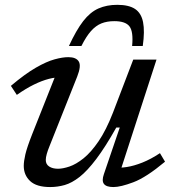

<svg xmlns="http://www.w3.org/2000/svg" viewBox="-20 -746 706 776"><path d="M400 -42.5 464 -230.5H450Q405.5 -151.5 369.2 -103.5Q333 -55.5 301.8 -31Q270.5 -6.5 241.5 1.8Q212.5 10 183 10Q127.5 10 101.8 -14.2Q76 -38.5 76 -75.5Q76 -94 82.5 -122Q89 -150 110 -203.5L213 -463L227.5 -433Q205.5 -434.5 177.5 -427.2Q149.5 -420 117.2 -404.2Q85 -388.5 48 -362.5L24 -399Q81.5 -447.5 125 -472.5Q168.5 -497.5 200.8 -506.2Q233 -515 256 -515Q288 -515 298.5 -497.2Q309 -479.5 292 -436.5L180 -155Q173 -138 169 -123.8Q165 -109.5 165 -99.5Q165 -82 178.8 -73Q192.5 -64 214.5 -64Q234 -64 260.8 -73Q287.5 -82 317.8 -106.2Q348 -130.5 378.5 -175.2Q409 -220 436.5 -290.5L518.5 -505H612.5L461 -38L440.5 -69Q463.5 -66.5 492.5 -71Q521.5 -75.5 555.5 -89Q589.5 -102.5 626.5 -127L647 -92.5Q571 -29 519.2 -9.5Q467.5 10 438.5 10Q409.5 10 400 -2.8Q390.5 -15.5 400 -42.5ZM442 -660.5Q412.5 -660.5 390 -651.5Q367.5 -642.5 348 -620.8Q328.5 -599 309 -560H258.5Q288 -624 316.2 -660.5Q344.5 -697 378 -711.8Q411.5 -726.5 454 -726.5Q500.5 -726.5 525.8 -709.8Q551 -693 558.2 -656.5Q565.5 -620 557 -560H514Q519.5 -618.5 503.2 -639.5Q487 -660.5 442 -660.5Z"/></svg>

Font: Newsreader 7pt
Style: Italic
Weight: 400
Italic angle: -17°
Designer: Hugues Gentile
Foundry: Production Type
Version: Version 1.003